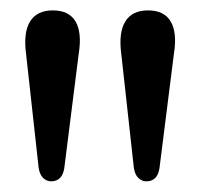

<svg xmlns="http://www.w3.org/2000/svg" viewBox="-20 -796 376 360"><path d="M254.5 -456Q246 -456 239.5 -462.2Q233 -468.5 231 -481L207.5 -694Q202 -734.5 214.8 -755.5Q227.5 -776.5 257.5 -776.5Q288 -776.5 300.2 -755.5Q312.5 -734.5 306 -694.5L279 -480.5Q277 -468 270.8 -462Q264.5 -456 254.5 -456ZM76 -456Q67.5 -456 61 -462.2Q54.5 -468.5 52.5 -481L29 -694Q23.5 -734.5 36.2 -755.5Q49 -776.5 79 -776.5Q109.5 -776.5 121.8 -755.5Q134 -734.5 127.5 -694.5L100.5 -480.5Q98.5 -468 92.2 -462Q86 -456 76 -456Z"/></svg>

Font: Fraunces Wonky
Style: Regular
Weight: 400
Version: Version 1.000;[b76b70a41]